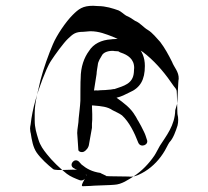

<svg xmlns="http://www.w3.org/2000/svg" viewBox="-20 -668 721 664"><path d="M277 -65C285 -61 254 -25 266 -24C266 -24 290 -25 293 -25C293 -26 374 -28 375 -29C401 -30 424 -47 442 -58C470 -76 495 -102 514 -130C520 -139 527 -154 533 -164C554 -197 585 -234 586 -287C588 -293 590 -300 592 -307C594 -309 596 -393 598 -395C599 -420 582 -435 575 -454C563 -478 550 -502 534 -523C522 -536 507 -555 492 -564C476 -573 465 -589 447 -596C439 -602 426 -610 416 -614C408 -619 399 -628 390 -632C370 -639 346 -647 319 -647L302 -648C266 -648 252 -637 231 -616C207 -592 176 -546 163 -515C148 -480 131 -433 120 -391C113 -357 100 -318 100 -276V-252C100 -226 106 -208 113 -185C119 -165 130 -150 142 -135C159 -113 189 -84 211 -67C224 -57 240 -51 255 -45C268 -40 281 -53 277 -65ZM247 -80C237 -84 174 -76 164 -83C144 -99 122 -119 107 -140C94 -159 90 -183 86 -209C85 -208 84 -224 84 -224C84 -228 85 -233 86 -238C92 -293 109 -347 127 -394C136 -416 145 -441 158 -460C169 -477 200 -520 215 -534C232 -550 240 -558 268 -558C269 -558 291 -560 292 -560C323 -560 346 -550 370 -541C390 -531 415 -524 432 -513C451 -502 470 -493 487 -478C524 -447 554 -410 581 -370C585 -366 590 -359 591 -354C592 -354 593 -271 594 -272C597 -261 597 -246 594 -234C588 -215 579 -189 566 -176C560 -167 556 -157 550 -147C533 -118 510 -93 481 -75C469 -68 449 -56 430 -57C431 -58 348 -58 348 -59C349 -60 327 -69 327 -70C299 -74 280 -84 262 -99C262 -100 253 -108 253 -109C237 -124 217 -98 234 -87C234 -88 243 -81 243 -82C244 -81 245 -81 247 -80ZM305 -355 314 -412C314 -420 317 -435 318 -442C319 -457 328 -468 334 -479C341 -488 356 -493 373 -492C371 -491 393 -491 390 -490C391 -490 394 -487 398 -486C422 -478 444 -464 444 -433C444 -431 443 -425 443 -418C440 -378 408 -371 376 -360C376 -361 359 -357 359 -358C349 -357 340 -356 328 -356C324 -356 321 -355 317 -355C317 -356 305 -355 305 -355ZM298 -303C300 -304 303 -303 305 -303C330 -301 352 -299 369 -287C382 -280 391 -277 402 -269C427 -246 445 -209 458 -175C466 -155 496 -167 488 -185C485 -194 483 -202 478 -212L468 -232C465 -238 461 -244 458 -250C457 -250 449 -267 448 -267C432 -295 408 -312 383 -330C400 -334 413 -341 427 -348C465 -364 481 -392 481 -440C481 -469 471 -492 455 -507C441 -520 418 -535 392 -534C392 -533 365 -533 365 -532C330 -530 303 -516 288 -492C271 -469 259 -437 259 -397C258 -395 258 -322 258 -320C257 -299 254 -279 252 -258C252 -242 247 -223 247 -208L251 -149C252 -144 260 -140 269 -143C278 -147 287 -158 288 -170L298 -226V-240L299 -254V-273C299 -284 298 -293 298 -303Z"/></svg>

Font: Photofail
Style: Regular
Weight: 400
Foundry: Cannot Into Space Fonts
Version: Version 0.97